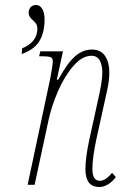

<svg xmlns="http://www.w3.org/2000/svg" viewBox="-20 -742 510 771"><path d="M323 -63Q323 -108 339 -183L374 -342Q391 -415 391 -453Q391 -479 381 -498.5Q371 -518 347 -518Q310 -518 274.5 -477Q239 -436 213 -376Q187 -316 175 -260L119 0H91L182 -428Q192 -481 192 -495Q192 -508 184 -512Q176 -516 147 -516H137L142 -536H233L208 -422H214Q249 -487 280.5 -515Q312 -543 349 -543Q385 -543 402 -517Q419 -491 419 -453Q419 -418 411 -383Q403 -348 402 -342L367 -183Q351 -108 351 -63Q351 -16 381 -16Q404 -16 430 -48L445 -31Q431 -12 413.5 -1.5Q396 9 379 9Q323 9 323 -63ZM69 -548Q130 -573 130 -627Q130 -638 125.5 -645.5Q121 -653 112 -661Q95 -674 95 -691Q95 -704 103 -713Q111 -722 125 -722Q140 -722 149.5 -706.5Q159 -691 159 -664Q159 -612 138.5 -577.5Q118 -543 67 -525Z"/></svg>

Font: Noto Serif CondThin
Style: Italic
Weight: 250
Width: 3
Italic angle: -12°
Designer: Monotype Design Team
Foundry: Monotype Imaging Inc.
Version: Version 1.001